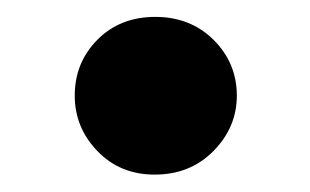

<svg xmlns="http://www.w3.org/2000/svg" viewBox="-20 -180 362 224"><path d="M67.2 -68.5Q67.2 -31.2 93.6 -3.8Q120 23.7 160.5 23.7Q202 23.7 229.2 -4Q256.3 -31.6 256.3 -68.4Q256.3 -106.4 229.3 -133.4Q202.2 -160.3 161.2 -160.3Q120 -160.3 93.6 -133.6Q67.2 -106.9 67.2 -68.5Z"/></svg>

Font: Jost* Book
Style: Regular
Weight: 400
Version: Version 3.000